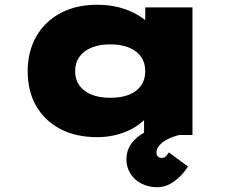

<svg xmlns="http://www.w3.org/2000/svg" viewBox="-20 -566 1000 805"><path d="M387 9Q297 9 231.5 -26Q166 -61 131 -123Q96 -185 96 -267Q96 -349 131.5 -412Q167 -475 232.5 -510.5Q298 -546 387 -546Q438 -546 479.5 -535Q521 -524 553.5 -505.5Q586 -487 607 -465.5Q628 -444 636 -424L589 -417V-535H787V0H584V-147L626 -131Q621 -105 600.5 -80Q580 -55 549 -35Q518 -15 476.5 -3Q435 9 387 9ZM442 -156Q489 -156 522 -169.5Q555 -183 572 -208Q589 -233 589 -267Q589 -302 572 -327Q555 -352 522 -366Q489 -380 442 -380Q396 -380 363 -366Q330 -352 312.5 -327Q295 -302 295 -267Q295 -233 312.5 -208Q330 -183 363 -169.5Q396 -156 442 -156ZM639 219Q602 219 572.5 203.5Q543 188 526.5 161.5Q510 135 510 102Q510 76 520.5 53.5Q531 31 553 12Q575 -7 608.5 -22.5Q642 -38 688 -50L732 0Q706 6 684 17Q662 28 649 42.5Q636 57 636 74Q636 84 642 90Q648 96 659 96Q668 96 674 90.5Q680 85 688 73L768 132Q756 152 736.5 172Q717 192 692.5 205.5Q668 219 639 219Z"/></svg>

Font: Lexend Tera Black
Style: Regular
Weight: 900
Version: Version 1.007